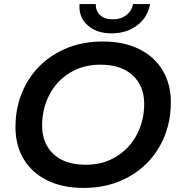

<svg xmlns="http://www.w3.org/2000/svg" viewBox="-20 -914 882 944"><path d="M56 -289Q56 -407 109.5 -503Q163 -599 261 -654.5Q359 -710 485 -710Q589 -710 664.5 -672.5Q740 -635 780 -567.5Q820 -500 820 -411Q820 -293 766.5 -197Q713 -101 615 -45.5Q517 10 391 10Q287 10 211.5 -27.5Q136 -65 96 -132.5Q56 -200 56 -289ZM689 -403Q689 -491 632.5 -543.5Q576 -596 473 -596Q388 -596 322.5 -555.5Q257 -515 222 -446.5Q187 -378 187 -297Q187 -209 243 -156.5Q299 -104 402 -104Q487 -104 552.5 -144.5Q618 -185 653.5 -253.5Q689 -322 689 -403ZM371 -894H451Q450 -860 472.5 -839.5Q495 -819 535 -819Q574 -819 601 -839.5Q628 -860 634 -894H718Q706 -828 654 -789Q602 -750 528 -750Q456 -750 411 -789.5Q366 -829 371 -894Z"/></svg>

Font: Montserrat Alternates SemiBold
Style: Italic
Weight: 600
Italic angle: -11.3°
Designer: Julieta Ulanovsky
Foundry: Julieta Ulanovsky
Version: Version 7.200